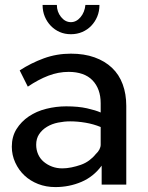

<svg xmlns="http://www.w3.org/2000/svg" viewBox="-20 -750 601 780"><path d="M393 0V-77Q360 -32 310.5 -11Q261 10 205 10Q167 10 135 -2.5Q103 -15 79.5 -37Q56 -59 42 -89.5Q28 -120 28 -154Q28 -195 47 -225.5Q66 -256 97 -277Q128 -298 168 -308Q208 -318 249 -318Q298 -318 333.5 -310Q369 -302 389 -293V-331Q389 -360 380.5 -383.5Q372 -407 355.5 -424Q339 -441 314.5 -449.5Q290 -458 259 -458Q217 -458 176.5 -442.5Q136 -427 93 -398L60 -464Q106 -494 158 -513Q210 -532 268 -532Q322 -532 364 -517Q406 -502 435 -474.5Q464 -447 478.5 -407.5Q493 -368 493 -320V0ZM369 -124Q379 -133 384 -143Q389 -153 389 -162V-234Q360 -246 327.5 -251.5Q295 -257 265 -257Q241 -257 216 -252Q191 -247 171 -235Q151 -223 139 -205Q127 -187 127 -162Q127 -141 135 -123Q143 -105 158 -92.5Q173 -80 192 -73Q211 -66 233 -66Q251 -66 270.5 -70Q290 -74 308.5 -80.5Q327 -87 342.5 -98.5Q358 -110 369 -124ZM268 -660Q290 -660 307 -680Q324 -700 327 -730H384Q384 -704 375 -682.5Q366 -661 350.5 -645Q335 -629 314 -620Q293 -611 268 -611Q243 -611 222.5 -620Q202 -629 186.5 -645Q171 -661 162 -682.5Q153 -704 153 -730H211Q211 -702 228 -681Q245 -660 268 -660Z"/></svg>

Font: Rising Sun Medium
Style: Regular
Weight: 500
Designer: Matt McInerney, Pablo Impallari, Rodrigo Fuenzalida (Raleway font), Stephen Hutchings (Greek), Cristiano Sobral (main ch
Foundry: The Rising Sun Project Authors
Version: Version 4.327; ttfautohint (v1.8.4.7-5d5b-dirty)